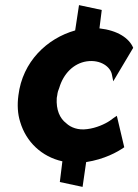

<svg xmlns="http://www.w3.org/2000/svg" viewBox="-20 -614 541 751"><path d="M466 -38 437 -161 425 -153C420 -149 414 -145 410 -142C391 -129 356 -113 321 -109C286 -104 257 -115 239 -132C214 -151 199 -184 202 -231L204 -242C205 -252 208 -262 212 -271C228 -325 267 -366 319 -374C374 -382 413 -352 418 -321L423 -296L501 -427C485 -465 440 -495 369 -503L378 -575L289 -594L274 -495C164 -464 68 -373 52 -241C47 -204 49 -168 59 -137C82 -59 143 -1 224 17L214 98L303 117L317 20C388 9 439 -19 466 -38Z"/></svg>

Font: Bluebird
Style: SfBdNrwObl
Weight: 700
Designer: Jasper
Foundry: Cannot Into Space Fonts
Version: Version 0.98